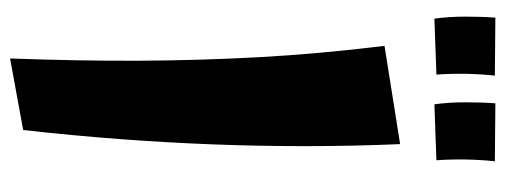

<svg xmlns="http://www.w3.org/2000/svg" viewBox="-331 -659 1003 381"><g transform="rotate(90 170.5 -468.5)"><path d="M96 13Q101 -121 100.5 -241Q100 -361 93.5 -480.5Q87 -600 71 -730L266 -761Q270 -665 270 -572.5Q270 -480 266.5 -389Q263 -298 256 -204.5Q249 -111 238 -13ZM17 -829Q13 -857 13 -890.5Q13 -924 15 -950L130 -949Q127 -920 126.5 -891Q126 -862 128 -833ZM187 -829Q183 -857 183 -890.5Q183 -924 185 -950L300 -949Q297 -920 296.5 -891Q296 -862 298 -833Z"/></g></svg>

Font: Marhey Medium
Style: Regular
Weight: 500
Designer: Nur Syamsi & Bustanul Arifin
Foundry: Namelatype
Version: Version 1.000